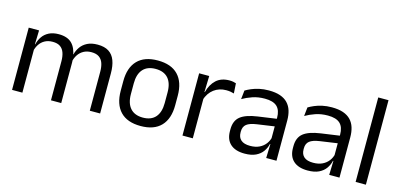

<svg xmlns="http://www.w3.org/2000/svg" viewBox="-62 -1051 3033 1454"><g transform="rotate(15 1454.0 -324.5)"><path d="M675.5 0V-305.5Q675.5 -344 665.8 -372.2Q656 -400.5 633.8 -416Q611.5 -431.5 574 -431.5Q538.5 -431.5 512.5 -417Q486.5 -402.5 470.5 -378.2Q454.5 -354 448 -323L435.5 -380.5H445.5Q453.5 -412 472.5 -439Q491.5 -466 524 -482.5Q556.5 -499 604.5 -499Q659 -499 692.2 -477.5Q725.5 -456 741 -414.8Q756.5 -373.5 756.5 -314.5V0ZM66 0V-488H147L143.5 -371L147 -366V0ZM371 0V-305.5Q371 -344 361.2 -372.2Q351.5 -400.5 329.5 -416Q307.5 -431.5 270 -431.5Q234 -431.5 208 -417Q182 -402.5 166 -377.8Q150 -353 143.5 -321.5L128.5 -379H146.5Q154 -412 172.5 -439.2Q191 -466.5 222.8 -482.8Q254.5 -499 300 -499Q367.5 -499 402.8 -464Q438 -429 447 -362Q449.5 -352 450.5 -340.2Q451.5 -328.5 451.5 -317V0Z M1076 12.5Q971 12.5 916.8 -44.2Q862.5 -101 862.5 -207.5V-282Q862.5 -388 917 -444.5Q971.5 -501 1076 -501Q1181 -501 1235.2 -444.5Q1289.5 -388 1289.5 -282V-207.5Q1289.5 -101 1235.2 -44.2Q1181 12.5 1076 12.5ZM1076 -53.5Q1141 -53.5 1174.8 -92Q1208.5 -130.5 1208.5 -203V-286.5Q1208.5 -358.5 1174.8 -396.8Q1141 -435 1076 -435Q1011.5 -435 977.5 -396.8Q943.5 -358.5 943.5 -286.5V-203Q943.5 -130.5 977.5 -92Q1011.5 -53.5 1076 -53.5Z M1479 -298.5 1460.5 -361 1480.5 -362Q1496.5 -424 1535.5 -459.8Q1574.5 -495.5 1639 -495.5Q1655 -495.5 1667.8 -493Q1680.5 -490.5 1690.5 -487L1695.5 -408.5Q1683 -412.5 1667.8 -415Q1652.5 -417.5 1634 -417.5Q1579 -417.5 1538.2 -387Q1497.5 -356.5 1479 -298.5ZM1402 0V-488H1481L1477 -344L1483 -338V0Z M2058.5 0 2062 -118.5 2059 -131V-286.5L2059.5 -315Q2059.5 -374.5 2029.2 -403Q1999 -431.5 1933.5 -431.5Q1881 -431.5 1837.2 -416.5Q1793.5 -401.5 1759.5 -381.5L1767 -450.5Q1786 -462 1812.2 -473.2Q1838.5 -484.5 1872.2 -492Q1906 -499.5 1946.5 -499.5Q1999 -499.5 2035.8 -486.8Q2072.5 -474 2095.2 -450Q2118 -426 2128.5 -392Q2139 -358 2139 -316V0ZM1890.5 10.5Q1818 10.5 1779.2 -24.8Q1740.5 -60 1740.5 -125.5V-140Q1740.5 -207.5 1782.2 -240.8Q1824 -274 1915 -287L2069.5 -309L2074 -250L1925 -228.5Q1869 -220.5 1845 -201.2Q1821 -182 1821 -144.5V-136.5Q1821 -98 1844.8 -77.5Q1868.5 -57 1916 -57Q1958 -57 1988 -71.5Q2018 -86 2036.5 -110.5Q2055 -135 2061.5 -165L2074 -110H2058.5Q2051.5 -78 2032.2 -50.5Q2013 -23 1978.5 -6.2Q1944 10.5 1890.5 10.5Z M2552.5 0 2556 -118.5 2553 -131V-286.5L2553.5 -315Q2553.5 -374.5 2523.2 -403Q2493 -431.5 2427.5 -431.5Q2375 -431.5 2331.2 -416.5Q2287.5 -401.5 2253.5 -381.5L2261 -450.5Q2280 -462 2306.2 -473.2Q2332.5 -484.5 2366.2 -492Q2400 -499.5 2440.5 -499.5Q2493 -499.5 2529.8 -486.8Q2566.5 -474 2589.2 -450Q2612 -426 2622.5 -392Q2633 -358 2633 -316V0ZM2384.5 10.5Q2312 10.5 2273.2 -24.8Q2234.5 -60 2234.5 -125.5V-140Q2234.5 -207.5 2276.2 -240.8Q2318 -274 2409 -287L2563.5 -309L2568 -250L2419 -228.5Q2363 -220.5 2339 -201.2Q2315 -182 2315 -144.5V-136.5Q2315 -98 2338.8 -77.5Q2362.5 -57 2410 -57Q2452 -57 2482 -71.5Q2512 -86 2530.5 -110.5Q2549 -135 2555.5 -165L2568 -110H2552.5Q2545.5 -78 2526.2 -50.5Q2507 -23 2472.5 -6.2Q2438 10.5 2384.5 10.5Z M2759.5 0V-662.5H2840V0Z"/></g></svg>

Font: Anek Odia Medium
Style: Regular
Weight: 400
Version: Version 1.003